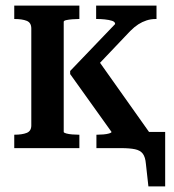

<svg xmlns="http://www.w3.org/2000/svg" viewBox="-20 -530 623 687"><path d="M92 -81V-428Q92 -449 75.5 -455.5Q59 -462 32 -462H31V-510H264V-462H261Q251 -462 238.5 -461Q226 -460 217 -458Q208 -456 208 -452V-58Q208 -55 217 -52.5Q226 -50 238.5 -49Q251 -48 261 -48H264V0H31V-48H32Q59 -48 75.5 -54.5Q92 -61 92 -81ZM516 0H325V-48H328Q338 -48 350 -49Q362 -50 370.5 -52.5Q379 -55 379 -58L231 -265V-276L392 -444Q392 -452 381 -455.5Q370 -459 355.5 -460.5Q341 -462 329 -462H324V-510H540V-462H537Q520 -462 504.5 -457Q489 -452 475 -443Q461 -434 446 -419L311 -277L324 -325L516 -54ZM390 0 397 -58H571V137H511L502 56Q500 32 491 20Q482 8 463 4Q444 0 413 0Z"/></svg>

Font: Roboto Serif 28pt Condensed Medium
Style: Regular
Weight: 500
Width: 3
Designer: Greg Gazdowicz
Foundry: Commercial Type
Version: Version 1.008